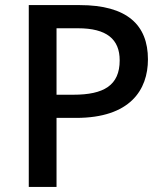

<svg xmlns="http://www.w3.org/2000/svg" viewBox="-20 -734 650 754"><path d="M293 -714H93V0H202V-271H279C491 -271 561 -381 561 -501C561 -636 479 -714 293 -714ZM286 -623C399 -623 450 -580 450 -497C450 -399 388 -362 268 -362H202V-623Z"/></svg>

Font: Noto Sans Lao UI Med
Style: Regular
Weight: 500
Designer: Monotype Design Team
Foundry: Monotype Imaging Inc.
Version: Version 2.000